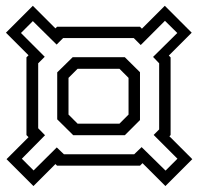

<svg xmlns="http://www.w3.org/2000/svg" viewBox="-24 -630 667 646"><path d="M88.5 -4 -2 -94.5 72 -168.5 65 -175.5V-437L72 -444L-4 -520L86.5 -610.5L162.5 -534.5L168 -540H447L453.5 -533.5L530.5 -610.5L621 -520L544 -443L550 -437V-175.5L546 -171.5L623 -94.5L532.5 -4L455.5 -81L447 -72.5H168L162.5 -78ZM89 -56.5 167 -134 191 -111H427.5L452.5 -135L533 -56L573 -96L493 -176L511.5 -194.5V-417L491 -438.5L572.5 -519L531 -560L449.5 -478.5L426 -502H188.5L166.5 -480L86.5 -559L46.5 -519L126.5 -439L104.5 -417V-198.5L127.5 -175L49.5 -96ZM222.5 -175 168.5 -228.5V-386.5L220.5 -437.5H396L447 -387V-226L396 -175ZM237 -214H378L408.5 -244.5V-368L378 -398.5H237L206.5 -368V-244.5Z"/></svg>

Font: Tourney Expanded
Style: Regular
Weight: 400
Width: 7
Designer: Tyler Finck
Foundry: Etcetera Type Co
Version: Version 1.010; ttfautohint (v1.8.3)